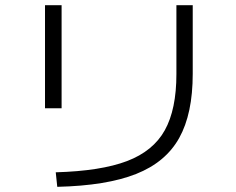

<svg xmlns="http://www.w3.org/2000/svg" viewBox="-20 -725 904 735"><path d="M655.3 -441.4V-705.1H717.8V-442.4Q717.8 -289.6 666 -196.8Q614.3 -104 501.2 -59.1Q388.2 -14.2 199.2 -9.8L193.4 -65.4Q366.2 -70.3 466.3 -108.4Q566.4 -146.5 610.8 -226.3Q655.3 -306.2 655.3 -441.4ZM152.3 -705.1H215.8V-310.5H152.3Z"/></svg>

Font: Pretendard GOV Light
Style: Regular
Weight: 300
Designer: Base glyphs from Inter by Rasmus Andersson; Hangeul glyphs from Noto Sans CJK(Source Han Sans) by Jang Soo-young and Kan
Foundry: Kil Hyung-jin
Version: Version 1.309